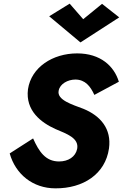

<svg xmlns="http://www.w3.org/2000/svg" viewBox="-20 -1008 672 1050"><path d="M435 -903 361 -988 249 -919 420 -776 632 -913 538 -987ZM161 -251 33 -169C65 -55 160 22 283 22C435 23 556 -56 576 -196C591 -304 529 -375 436 -413C376 -436 289 -461 301 -513C308 -549 350 -573 393 -573C446 -572 474 -537 496 -489L630 -561C604 -647 529 -716 402 -716C268 -716 151 -640 133 -520C118 -402 206 -337 284 -302C345 -276 413 -253 402 -194C393 -150 353 -125 303 -125C229 -125 193 -179 161 -251Z"/></svg>

Font: Jost*
Style: Bold Italic
Weight: 700
Italic angle: -10°
Version: Version 3.7